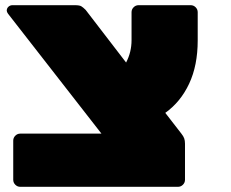

<svg xmlns="http://www.w3.org/2000/svg" viewBox="-20 -720 890 740"><path d="M11 -667Q6 -674 6 -679Q6 -688 12.5 -694Q19 -700 28 -700H268Q286 -700 293 -696Q300 -692 310 -682L466 -479Q487 -519 487 -565V-673Q487 -684 495 -692Q503 -700 514 -700H715Q726 -700 734 -692Q742 -684 742 -673V-564Q742 -468 709 -397.5Q676 -327 617 -285L679 -205Q687 -195 690 -186.5Q693 -178 693 -166V-27Q693 -16 685 -8Q677 0 666 0H58Q47 0 39 -8Q31 -16 31 -27V-178Q31 -189 39 -197Q47 -205 58 -205H371Z"/></svg>

Font: Rubik Mono One
Style: Regular
Weight: 400
Designer: Hubert and Fischer with Elvire Volk Leonovitch (Cyrillic Expansion: Cyreal)
Foundry: Hubert and Fischer with Elvire Volk Leonovitch
Version: Version 2.000